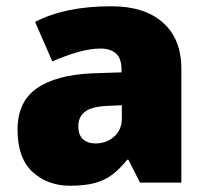

<svg xmlns="http://www.w3.org/2000/svg" viewBox="-20 -583 663 613"><path d="M336 -563Q441 -563 500 -511Q559 -459 559 -363V0H427L390 -73H386Q363 -44 338.5 -25.5Q314 -7 282 1.5Q250 10 204 10Q132 10 84 -34Q36 -78 36 -169Q36 -258 97.5 -301Q159 -344 276 -349L368 -352V-360Q368 -397 350 -412.5Q332 -428 301 -428Q268 -428 228 -416.5Q188 -405 147 -387L92 -513Q140 -538 200.5 -550.5Q261 -563 336 -563ZM325 -245Q273 -243 251.5 -226.5Q230 -210 230 -180Q230 -152 245 -138.5Q260 -125 285 -125Q320 -125 344.5 -147Q369 -169 369 -204V-247Z"/></svg>

Font: Noto Sans Gujarati UI Black
Style: Regular
Weight: 900
Designer: Jelle Bosma - Monotype Design Team, Universal Thirst
Foundry: Monotype Imaging Inc.
Version: Version 2.106; ttfautohint (v1.8.4.7-5d5b)